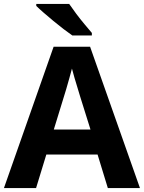

<svg xmlns="http://www.w3.org/2000/svg" viewBox="-20 -954 730 974"><path d="M527 0 475 -170H215L163 0H0L252 -717H437L690 0ZM387 -463Q382 -480 374 -506Q366 -532 358 -559Q350 -586 345 -606Q340 -586 331.5 -556.5Q323 -527 315.5 -500.5Q308 -474 304 -463L253 -297H439ZM331 -934Q346 -912 366.5 -884.5Q387 -857 408.5 -831.5Q430 -806 446 -787V-774H347Q328 -787 302.5 -806.5Q277 -826 250.5 -848Q224 -870 201 -890Q178 -910 164 -924V-934Z"/></svg>

Font: Noto Sans Bengali
Style: Bold
Weight: 700
Designer: Jelle Bosma - Monotype Design Team
Foundry: Monotype Imaging Inc.
Version: Version 2.003; ttfautohint (v1.8.4.7-5d5b)